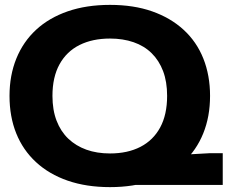

<svg xmlns="http://www.w3.org/2000/svg" viewBox="-20 -758 941 787"><path d="M463 -109 839 -130H893V0H430ZM431 9Q334 9 257.5 -17.5Q181 -44 127.5 -93.5Q74 -143 46.5 -211.5Q19 -280 19 -365Q19 -449 47 -518Q75 -587 128 -636Q181 -685 257.5 -711.5Q334 -738 431 -738Q528 -738 603.5 -711.5Q679 -685 732.5 -636Q786 -587 813.5 -518Q841 -449 841 -365Q841 -280 813 -211Q785 -142 732 -93Q679 -44 603 -17.5Q527 9 431 9ZM431 -129Q503 -129 555.5 -156Q608 -183 636.5 -235.5Q665 -288 665 -365Q665 -423 648.5 -466.5Q632 -510 601.5 -540Q571 -570 527.5 -585Q484 -600 431 -600Q359 -600 306 -573.5Q253 -547 224 -494.5Q195 -442 195 -365Q195 -307 212 -263Q229 -219 260 -189.5Q291 -160 334 -144.5Q377 -129 431 -129Z"/></svg>

Font: Mona Sans Expanded
Style: Bold
Weight: 700
Width: 7
Designer: Deni Anggara
Foundry: GitHub
Version: Version 2.000